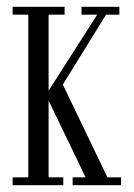

<svg xmlns="http://www.w3.org/2000/svg" viewBox="-20 -543 394 563"><path d="M17 0V-23H63V-500H17V-523H169.5V-500H122.5V-277L265 -500H219V-523H330V-500H291L158 -285L159 -306L295 -23H335V0H193V-23H231L116.5 -260.5H122.5V-23H165.5V0Z"/></svg>

Font: Imbue 48pt Light
Style: Regular
Weight: 300
Designer: Tyler Finck
Foundry: Etcetera Type Company
Version: Version 1.102